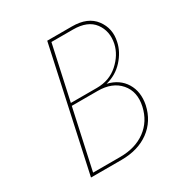

<svg xmlns="http://www.w3.org/2000/svg" viewBox="-155 -779 861 900"><g transform="rotate(-30 275.5 -329.0)"><path d="M505 -489Q495 -441 457.5 -399.5Q420 -358 364 -344Q427 -329 456.5 -280.5Q486 -232 473 -166Q456 -88 396 -44Q336 0 246 0H81L224 -658H358Q443 -658 481.5 -606.5Q520 -555 505 -489ZM315 -350Q383 -350 430 -392Q477 -434 489 -488Q502 -551 468 -597Q434 -643 355 -643H238L174 -350ZM456 -168Q472 -241 431 -288.5Q390 -336 311 -336H171L101 -15H248Q330 -15 385 -55.5Q440 -96 456 -168Z"/></g></svg>

Font: EauTestText Thin
Style: Italic
Weight: 250
Italic angle: -12°
Designer: Christian Thalmann (Catharsis Fonts)
Version: Version 0.001;PS 000.001;hotconv 1.0.88;makeotf.lib2.5.64775